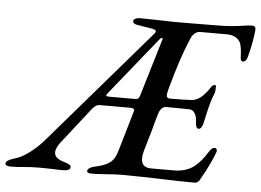

<svg xmlns="http://www.w3.org/2000/svg" viewBox="-113 -725 1078 793"><g transform="rotate(5 426.0 -328.5)"><path d="M-64 -5Q-64 -13 -55.5 -18.5Q-47 -24 -28 -30Q-1 -37 32 -61.5Q65 -86 92 -118L503 -595Q507 -601 507 -603Q507 -610 492 -613L425 -624Q410 -628 410 -638Q410 -643 417 -647.5Q424 -652 433 -652L504 -651Q568 -649 602 -649L750 -650Q816 -650 870 -659Q889 -662 901 -662Q917 -662 916 -646Q914 -620 907.5 -586.5Q901 -553 894 -529Q889 -511 876 -511Q871 -511 869 -513.5Q867 -516 866 -523Q864 -574 856 -589Q840 -617 799 -617H690Q676 -617 665.5 -607Q655 -597 650 -582Q618 -510 579 -368Q575 -350 575 -346Q575 -332 588 -332Q655 -332 680 -334Q710 -338 733 -366Q744 -377 756 -397Q760 -402 765.5 -403.5Q771 -405 774 -402V-390Q774 -375 770 -367Q761 -346 754.5 -321.5Q748 -297 743 -274Q741 -262 735 -238Q728 -218 719 -218Q712 -218 708.5 -225Q705 -232 705 -241Q705 -266 696 -280.5Q687 -295 673 -295L577 -296Q555 -296 545 -262Q536 -233 526 -194L501 -108Q496 -90 496 -77Q496 -38 536 -38H630Q681 -38 714 -63Q742 -84 771 -131Q780 -145 791 -145Q797 -145 799.5 -140Q802 -135 800 -129Q782 -79 743 -11Q740 -4 734 0.5Q728 5 722 5Q660 5 580 2Q550 1 507.5 0Q465 -1 415 -1Q387 -1 358 2Q350 2 331 3.5Q312 5 295 5Q272 5 275 -7Q279 -20 308 -26Q347 -34 367 -49.5Q387 -65 396 -98L444 -262Q446 -268 446 -271Q446 -280 430 -280H303Q285 -280 270 -259L154 -111Q136 -87 136 -70Q136 -55 148.5 -46Q161 -37 183 -31Q208 -24 205 -11Q201 1 176 1Q151 1 136 0L78 -1Q56 -1 40 0Q24 1 14 2Q-16 5 -40 5Q-64 5 -64 -5ZM446 -318Q455 -318 458 -320.5Q461 -323 465 -332L536 -569Q540 -579 534 -579Q532 -579 528.5 -575.5Q525 -572 524 -571L333 -334Q331 -332 328.5 -328Q326 -324 326 -322Q326 -318 340 -318Z"/></g></svg>

Font: EB Garamond Medium
Style: Italic
Weight: 500
Italic angle: -17.2°
Designer: Georg Duffner and Octavio Pardo
Foundry: Georg Duffner
Version: Version 1.000